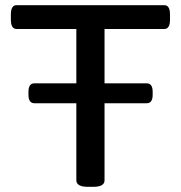

<svg xmlns="http://www.w3.org/2000/svg" viewBox="-20 -720 699 742"><path d="M113 -321Q90 -321 90 -354V-365Q90 -398 113 -398H547Q570 -398 570 -365V-354Q570 -321 547 -321ZM320 2Q297 2 286 -4.5Q275 -11 275 -23V-608H44Q22 -608 22 -644V-664Q22 -700 44 -700H615Q637 -700 637 -664V-644Q637 -608 615 -608H384V-23Q384 -11 373.5 -4.5Q363 2 340 2Z"/></svg>

Font: Asap Expanded Medium
Style: Regular
Weight: 500
Width: 7
Designer: Pablo Cosgaya
Foundry: Omnibus-Type
Version: Version 3.001